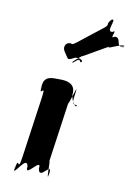

<svg xmlns="http://www.w3.org/2000/svg" viewBox="-91 -910 660 942"><g transform="rotate(10 239.0 -439.5)"><path d="M205 -627C192 -649 172 -665 189 -688C216 -710 161 -668 189 -690C228 -710 201 -677 242 -708C269 -730 321 -770 349 -792C394 -826 357 -810 388 -846C415 -868 363 -824 391 -846C415 -854 366 -781 403 -787C430 -809 389 -744 417 -766C456 -770 427 -709 470 -727C497 -749 442 -702 470 -724C481 -748 391 -700 398 -710C425 -732 250 -624 278 -646C278 -646 216 -596 239 -606C266 -628 265 -628 274 -614C287 -611 284 -636 245 -631C214 -614 211 -617 205 -627ZM192 -513C152 -513 113 -520 106 -467C97 -405 117 -530 108 -468C98 -395 129 -492 118 -412L74 -102C63 -22 58 -117 48 -45C39 17 55 -108 46 -46C38 8 98 -126 107 -64C98 -2 173 -126 164 -64C173 -2 228 -119 218 -46C209 16 226 -107 217 -45C209 10 213 -146 207 -102L251 -412C245 -368 285 -522 277 -468C268 -406 269 -403 291 -403C302 -393 272 -387 263 -449C272 -511 213 -513 192 -513Z"/></g></svg>

Font: Hussar Przerywany
Style: Obl
Weight: 400
Foundry: Cannot Into Space Fonts
Version: Version 0.982